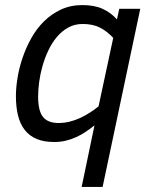

<svg xmlns="http://www.w3.org/2000/svg" viewBox="-20 -547 602 760"><path d="M354 -50.8Q336.9 -37.1 319.1 -25.1Q301.3 -13.2 281.5 -4.2Q261.7 4.9 240.2 10Q218.8 15.1 194.8 15.1Q154.3 15.1 125.5 3.2Q96.7 -8.8 78.4 -32Q60.1 -55.2 51.5 -89.1Q43 -123 43 -167Q43 -199.2 49.3 -238.5Q55.7 -277.8 69.1 -317.6Q82.5 -357.4 103.5 -395.3Q124.5 -433.1 153.8 -462.2Q183.1 -491.2 220.9 -509Q258.8 -526.9 306.2 -526.9Q353.5 -526.9 386.2 -512Q418.9 -497.1 442.9 -470.2L452.1 -512.2H535.2L386.2 192.9H303.2ZM428.2 -397Q403.8 -423.3 375.7 -437.7Q347.7 -452.1 307.1 -452.1Q275.4 -452.1 250 -438Q224.6 -423.8 205.1 -400.6Q185.5 -377.4 171.4 -347.4Q157.2 -317.4 148.2 -285.6Q139.2 -253.9 135 -222.4Q130.9 -190.9 130.9 -165Q130.9 -108.4 150.1 -84.2Q169.4 -60.1 211.9 -60.1Q233.9 -60.1 255.6 -65.4Q277.3 -70.8 297.4 -80.1Q317.4 -89.4 335.9 -101.3Q354.5 -113.3 370.1 -126Z"/></svg>

Font: Clear Sans
Style: Italic
Weight: 400
Italic angle: -12°
Foundry: Intel Corporation
Version: Version 1.00